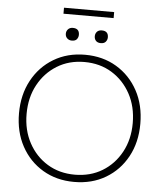

<svg xmlns="http://www.w3.org/2000/svg" viewBox="-63 -1018 919 1083"><g transform="rotate(5 397.0 -477.0)"><path d="M397 10Q297 10 219.5 -36Q142 -82 98 -163Q54 -244 54 -349Q54 -454 98 -535.5Q142 -617 219.5 -663.5Q297 -710 397 -710Q498 -710 575.5 -663.5Q653 -617 697 -536Q741 -455 741 -349Q741 -244 697 -163Q653 -82 575.5 -36Q498 10 397 10ZM397 -31Q485 -31 552.5 -72Q620 -113 659 -185Q698 -257 698 -349Q698 -442 659 -514Q620 -586 552.5 -627.5Q485 -669 397 -669Q310 -669 242.5 -627.5Q175 -586 136 -514Q97 -442 97 -349Q97 -257 136 -185Q175 -113 242.5 -72Q310 -31 397 -31ZM479 -783Q461 -783 451.5 -793Q442 -803 442 -819Q442 -834 451.5 -844.5Q461 -855 479 -855Q516 -855 516 -819Q516 -805 507 -794Q498 -783 479 -783ZM315 -783Q299 -783 288.5 -793Q278 -803 278 -819Q278 -834 288 -844.5Q298 -855 315 -855Q352 -855 352 -819Q352 -805 343.5 -794Q335 -783 315 -783ZM255 -930V-964H539V-930Z"/></g></svg>

Font: Readex Pro Light
Style: Regular
Weight: 300
Designer: Bonnie Shaver-Troup, Thomas Jockin
Foundry: Lexend
Version: Version 1.200; ttfautohint (v1.8.3)